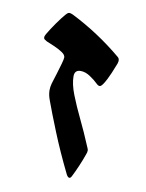

<svg xmlns="http://www.w3.org/2000/svg" viewBox="-68 -577 494 649"><g transform="rotate(10 179.0 -252.5)"><path d="M214.8 22Q209.5 22 204.6 13.2Q168.9 -59.6 143.6 -122.3Q118.2 -185.1 104.5 -223.1Q97.2 -241.7 97.2 -258.3Q97.2 -269.5 100.6 -281.7Q106 -298.8 112.1 -318.6Q118.2 -338.4 122.6 -354.2Q127 -370.1 127 -375.5Q127 -384.3 115 -392.3Q103 -400.4 87.4 -407.2Q71.8 -414.1 59.6 -418.9Q55.2 -421.4 51.8 -423.8Q48.3 -426.3 48.3 -431.6Q48.3 -435.1 52.7 -442.9Q63.5 -461.4 79.3 -483.9Q95.2 -506.3 106 -518.6Q110.8 -523.9 113.3 -525.4Q115.7 -526.9 118.2 -526.9Q122.6 -526.9 130.4 -523.4Q223.6 -476.6 304.7 -408.7Q308.6 -405.3 309.3 -402.1Q310.1 -398.9 310.1 -395.5Q310.1 -393.6 308.1 -386.7Q304.7 -377 294.2 -352.3Q283.7 -327.6 273.9 -312.5Q266.6 -301.3 261.7 -301.3Q256.3 -301.3 250.5 -307.1Q239.7 -317.9 222.9 -329.1Q206.1 -340.3 189.9 -340.3Q168.9 -340.3 168.9 -318.4Q168.9 -291.5 182.9 -255.9Q196.8 -220.2 216.6 -179.4Q236.3 -138.7 253.9 -96.2Q255.9 -91.8 257.8 -87.2Q259.8 -82.5 259.8 -79.6Q259.8 -72.8 256.3 -64.9Q250 -46.4 240 -23.2Q230 0 223.1 13.2Q219.2 22 214.8 22Z"/></g></svg>

Font: David Libre Medium
Style: Regular
Weight: 500
Designer: Ismar David, J. Victor Gaultney, Annie Olsen and Meir Sadan
Foundry: Monotype Imaging Inc. & SIL International
Version: Version 1.100; ttfautohint (v1.8.4.7-5d5b)